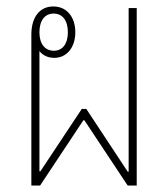

<svg xmlns="http://www.w3.org/2000/svg" viewBox="-20 -574 519 594"><path d="M77 -467V0H104L238 -202H241L375 0H403V-549H378V-43H375L247 -237H233L105 -44H102V-416C112 -403 128 -395 148 -395C187 -395 213 -428 213 -474C213 -521 187 -554 145 -554C102 -554 77 -520 77 -467ZM147 -417C119 -417 102 -438 102 -474C102 -511 119 -532 146 -532C173 -532 190 -511 190 -474C190 -438 173 -417 147 -417Z"/></svg>

Font: Noto Sans Thai Looped Condensed Thin
Style: Regular
Weight: 100
Width: 3
Designer: Sasikarn Vongin, Ben Mitchell
Foundry: The Fontpad Ltd
Version: Version 1.001